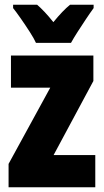

<svg xmlns="http://www.w3.org/2000/svg" viewBox="-20 -786 437 806"><path d="M380 0H16V-98L191 -418H26V-553H372V-446L205 -135H380ZM131 -606Q123 -624 105 -652Q87 -680 67.5 -708Q48 -736 35 -752V-766H136Q151 -753 168 -735Q185 -717 204 -693Q244 -742 274 -766H373V-752Q359 -733 341 -706Q323 -679 306 -652.5Q289 -626 278 -606Z"/></svg>

Font: Noto Sans Sinhala UI ExtraCondensed Black
Style: Regular
Weight: 900
Width: 2
Designer: Jelle Bosma - Monotype Design Team
Foundry: Monotype Imaging Inc.
Version: Version 2.006; ttfautohint (v1.8.4.7-5d5b)